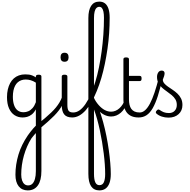

<svg xmlns="http://www.w3.org/2000/svg" viewBox="-20 -1444 2364 2388"><path d="M325 924Q253 924 212.5 873Q172 822 172 729Q172 666 181.5 603.5Q191 541 209.5 479Q228 417 257.5 357Q287 297 326 240Q342 218 358.5 196Q375 174 392.5 154.5Q410 135 426 119V-84Q402 -41 374 -19.5Q346 2 317.5 9.5Q289 17 261 17Q205 17 161 -11.5Q117 -40 92 -96.5Q67 -153 67 -236Q67 -287 77 -330.5Q87 -374 105.5 -409Q124 -444 151.5 -468.5Q179 -493 215 -506Q251 -519 294 -519Q321 -519 341.5 -516Q362 -513 382 -505Q402 -497 426 -482V-493Q426 -504 434.5 -509.5Q443 -515 461 -515Q478 -515 486.5 -509.5Q495 -504 495 -493V681Q495 741 484 786Q473 831 451 862Q429 893 397.5 908.5Q366 924 325 924ZM330 862Q361 862 382 842Q403 822 414.5 782Q426 742 426 685V211Q417 221 407.5 232Q398 243 389 254.5Q380 266 371 277Q341 324 317.5 378Q294 432 277.5 490Q261 548 252.5 608Q244 668 244 727Q244 769 254.5 799.5Q265 830 284 846Q303 862 330 862ZM273 -48Q303 -48 331.5 -60Q360 -72 384.5 -99.5Q409 -127 426 -173V-416Q393 -437 362 -446Q331 -455 299 -455Q270 -455 245 -446Q220 -437 200.5 -420Q181 -403 167.5 -377Q154 -351 147 -317Q140 -283 140 -240Q140 -182 154.5 -138.5Q169 -95 198.5 -71.5Q228 -48 273 -48Z M480 152Q473 159 464.5 153.5Q456 148 450.5 138Q445 128 445 116Q445 104 453 97Q505 55 545.5 20Q586 -15 618 -45.5Q650 -76 675 -106.5Q700 -137 719.5 -169.5Q739 -202 753 -241Q758 -256 769.5 -258.5Q781 -261 789 -254.5Q797 -248 793 -235Q779 -188 760 -148.5Q741 -109 714 -73.5Q687 -38 653 -3.5Q619 31 576 69Q533 107 480 152Z M879 17Q843 17 817.5 7Q792 -3 777 -23Q762 -43 755 -72Q748 -101 748 -139V-493Q748 -504 756.5 -509.5Q765 -515 782 -515Q800 -515 809 -509.5Q818 -504 818 -493V-139Q818 -88 833 -66.5Q848 -45 892 -45Q903 -45 909 -35.5Q915 -26 914 -14Q913 -2 904.5 7.5Q896 17 879 17ZM783 -676Q758 -676 745.5 -690Q733 -704 733 -732Q733 -760 745.5 -774Q758 -788 783 -788Q808 -788 820.5 -774Q833 -760 833 -732Q833 -704 820.5 -690Q808 -676 783 -676Z M878 17Q863 17 857.5 7.5Q852 -2 854.5 -14Q857 -26 866.5 -35.5Q876 -45 891 -45Q932 -45 970 -72Q1008 -99 1043 -150Q1078 -201 1108.5 -270.5Q1139 -340 1165 -424.5Q1191 -509 1210.5 -605Q1230 -701 1244 -803.5Q1258 -906 1265.5 -1012Q1273 -1118 1273 -1223Q1273 -1239 1283.5 -1247Q1294 -1255 1308.5 -1255Q1323 -1255 1333.5 -1247Q1344 -1239 1344 -1223Q1344 -1129 1337.5 -1031.5Q1331 -934 1317 -838Q1303 -742 1284 -649.5Q1265 -557 1240 -472.5Q1215 -388 1184.5 -313.5Q1154 -239 1119.5 -178Q1085 -117 1046.5 -73.5Q1008 -30 965.5 -6.5Q923 17 878 17Z M1216 924Q1182 924 1156 911Q1130 898 1113 872.5Q1096 847 1087.5 808.5Q1079 770 1079 718V-1219Q1079 -1319 1113.5 -1371.5Q1148 -1424 1215 -1424Q1258 -1424 1286.5 -1401.5Q1315 -1379 1329.5 -1334Q1344 -1289 1344 -1223Q1344 -1207 1333.5 -1199.5Q1323 -1192 1308.5 -1192Q1294 -1192 1283.5 -1199.5Q1273 -1207 1273 -1223Q1273 -1269 1266.5 -1299Q1260 -1329 1247.5 -1344Q1235 -1359 1215 -1359Q1194 -1359 1179 -1344Q1164 -1329 1156.5 -1298Q1149 -1267 1149 -1219V-226Q1182 -165 1210.5 -88.5Q1239 -12 1262.5 73.5Q1286 159 1303.5 247.5Q1321 336 1333 421.5Q1345 507 1351.5 583.5Q1358 660 1358 721Q1358 787 1341.5 832.5Q1325 878 1293.5 901Q1262 924 1216 924ZM1216 859Q1236 859 1249.5 850Q1263 841 1271 824Q1279 807 1283.5 781Q1288 755 1288 721Q1288 665 1283.5 600Q1279 535 1270 463.5Q1261 392 1249 319Q1237 246 1221.5 174.5Q1206 103 1188 38Q1170 -27 1149 -82V718Q1149 789 1165.5 824Q1182 859 1216 859Z M1362 5Q1317 5 1274 -17.5Q1231 -40 1193 -84Q1155 -128 1122 -195Q1119 -204 1122.5 -216Q1126 -228 1132 -235Q1138 -242 1140 -238Q1172 -177 1208 -136.5Q1244 -96 1282.5 -75.5Q1321 -55 1362 -55Q1390 -55 1416.5 -66Q1443 -77 1465.5 -97.5Q1488 -118 1506 -146.5Q1524 -175 1536 -210Q1539 -219 1547 -217Q1555 -215 1560 -202.5Q1565 -190 1559 -168Q1548 -129 1528.5 -97Q1509 -65 1483 -42.5Q1457 -20 1426.5 -7.5Q1396 5 1362 5Z M1705 17Q1655 17 1619.5 2.5Q1584 -12 1560.5 -40Q1537 -68 1526 -109Q1515 -150 1515 -202V-708Q1515 -719 1523 -724.5Q1531 -730 1548 -730Q1566 -730 1575 -724.5Q1584 -719 1584 -708V-500H1718Q1730 -500 1735.5 -493Q1741 -486 1741 -468Q1741 -451 1735.5 -443.5Q1730 -436 1718 -436H1584V-208Q1584 -171 1591 -141Q1598 -111 1613.5 -89.5Q1629 -68 1654.5 -56.5Q1680 -45 1717 -45Q1729 -45 1735 -35.5Q1741 -26 1740 -14Q1739 -2 1730.5 7.5Q1722 17 1705 17Z M1705 17Q1690 17 1684 7.5Q1678 -2 1680.5 -14Q1683 -26 1692.5 -35.5Q1702 -45 1718 -45Q1753 -45 1784.5 -73Q1816 -101 1845 -155.5Q1874 -210 1901.5 -291.5Q1929 -373 1956 -480Q1960 -492 1971.5 -493.5Q1983 -495 1993.5 -488.5Q2004 -482 2000 -468Q1972 -340 1942.5 -248.5Q1913 -157 1879 -98Q1845 -39 1802.5 -11Q1760 17 1705 17Z M2076 19Q2032 19 1992.5 6Q1953 -7 1925 -32Q1918 -39 1918 -49Q1918 -59 1930 -70Q1939 -80 1947 -82Q1955 -84 1965 -77Q1992 -58 2018 -48Q2044 -38 2081 -38Q2126 -38 2152.5 -66Q2179 -94 2179 -139Q2179 -179 2161.5 -208Q2144 -237 2116 -260.5Q2088 -284 2056 -306Q2024 -328 1996 -353Q1968 -378 1950.5 -410.5Q1933 -443 1933 -487Q1933 -519 1948 -542.5Q1963 -566 1991 -566Q2008 -566 2017.5 -557.5Q2027 -549 2027 -533Q2027 -519 2021.5 -498.5Q2016 -478 2005 -453Q2006 -427 2023.5 -406.5Q2041 -386 2069 -366.5Q2097 -347 2128 -326.5Q2159 -306 2186.5 -280Q2214 -254 2231.5 -219.5Q2249 -185 2249 -138Q2249 -68 2201.5 -24.5Q2154 19 2076 19Z"/></svg>

Font: Playwrite BE WAL Light
Style: Regular
Weight: 300
Version: Version 1.002